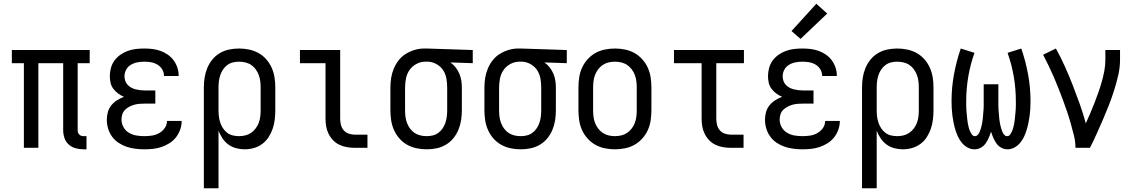

<svg xmlns="http://www.w3.org/2000/svg" viewBox="-20 -786 6040 1021"><path d="M424 8Q403 8 382.5 2.5Q362 -3 346 -17Q330 -31 323 -51.5Q316 -72 316 -93V-450H184V0H107V-450H43V-520H457V-450H393V-93Q393 -87 395 -81Q397 -75 401.5 -70.5Q406 -66 412 -64Q418 -62 424 -62H440V8Z M747 8Q724 8 700 5Q676 2 653.5 -5.5Q631 -13 610.5 -26.5Q590 -40 576 -59.5Q562 -79 555 -102Q548 -125 548 -149Q548 -170 553.5 -190Q559 -210 572 -226Q585 -242 602.5 -253Q620 -264 639 -271Q623 -278 608.5 -288.5Q594 -299 583 -313.5Q572 -328 568 -345.5Q564 -363 564 -381Q564 -403 570 -425Q576 -447 589 -464.5Q602 -482 620.5 -495Q639 -508 660 -515.5Q681 -523 703 -525.5Q725 -528 747 -528Q769 -528 790.5 -525.5Q812 -523 833 -515.5Q854 -508 872 -495.5Q890 -483 903 -465.5Q916 -448 923 -427Q930 -406 930 -384V-382H852V-383Q852 -401 842.5 -417Q833 -433 817 -442.5Q801 -452 783 -455Q765 -458 747 -458Q729 -458 710.5 -454.5Q692 -451 676 -441.5Q660 -432 651 -415.5Q642 -399 642 -380Q642 -368 646 -356Q650 -344 658.5 -335Q667 -326 678 -320Q689 -314 701 -311Q713 -308 725.5 -306.5Q738 -305 750 -305H806V-235H750Q736 -235 722 -234Q708 -233 694 -229Q680 -225 667.5 -218.5Q655 -212 645 -202Q635 -192 630.5 -178.5Q626 -165 626 -150Q626 -129 636.5 -110Q647 -91 665.5 -80Q684 -69 705 -65.5Q726 -62 747 -62Q768 -62 788 -65Q808 -68 826 -78Q844 -88 856 -105Q868 -122 868 -143H946V-142Q946 -119 938 -96.5Q930 -74 915.5 -55.5Q901 -37 881 -24.5Q861 -12 839 -4.5Q817 3 794 5.5Q771 8 747 8Z M1064 215V-320Q1064 -347 1068 -373Q1072 -399 1082 -423.5Q1092 -448 1109 -469Q1126 -490 1149 -503.5Q1172 -517 1198 -522.5Q1224 -528 1251 -528Q1278 -528 1304.5 -522.5Q1331 -517 1354.5 -504Q1378 -491 1396 -470.5Q1414 -450 1425 -425Q1436 -400 1440 -373.5Q1444 -347 1444 -320V-200Q1444 -175 1441 -150Q1438 -125 1430 -101.5Q1422 -78 1408.5 -57Q1395 -36 1375 -21Q1355 -6 1330.5 1Q1306 8 1281 8Q1258 8 1235.5 2Q1213 -4 1194.5 -17.5Q1176 -31 1163 -50.5Q1150 -70 1142 -91V215ZM1251 -62Q1268 -62 1284.5 -66Q1301 -70 1315 -79.5Q1329 -89 1339.5 -103Q1350 -117 1356 -133Q1362 -149 1364 -166Q1366 -183 1366 -200V-320Q1366 -337 1364 -354Q1362 -371 1356 -387Q1350 -403 1340 -417Q1330 -431 1316 -440.5Q1302 -450 1285 -454Q1268 -458 1251 -458Q1234 -458 1218 -454Q1202 -450 1188.5 -440Q1175 -430 1165.5 -415.5Q1156 -401 1151 -385.5Q1146 -370 1144 -353.5Q1142 -337 1142 -320V-200Q1142 -183 1144 -166.5Q1146 -150 1151 -134.5Q1156 -119 1165.5 -104.5Q1175 -90 1188 -80Q1201 -70 1217.5 -66Q1234 -62 1251 -62Z M1866 0Q1845 0 1824.5 -3.5Q1804 -7 1785 -16Q1766 -25 1751.5 -40Q1737 -55 1727.5 -74Q1718 -93 1714.5 -113.5Q1711 -134 1711 -155V-450H1575V-520H1789V-155Q1789 -138 1793 -122Q1797 -106 1807.5 -93.5Q1818 -81 1834 -75.5Q1850 -70 1866 -70H1934V0Z M2249 8Q2222 8 2195.5 2.5Q2169 -3 2145.5 -16Q2122 -29 2104 -49.5Q2086 -70 2075 -95Q2064 -120 2060 -146.5Q2056 -173 2056 -200V-320Q2056 -346 2060 -371.5Q2064 -397 2074 -421Q2084 -445 2100 -465.5Q2116 -486 2138 -499.5Q2160 -513 2185 -520.5Q2210 -528 2236 -528H2250L2494 -520V-450L2375 -454Q2391 -443 2403 -427.5Q2415 -412 2422.5 -394.5Q2430 -377 2433 -358Q2436 -339 2436 -320V-200Q2436 -173 2432 -147Q2428 -121 2418 -96.5Q2408 -72 2391 -51Q2374 -30 2351 -16.5Q2328 -3 2302 2.5Q2276 8 2249 8ZM2249 -62Q2266 -62 2282 -66Q2298 -70 2311.5 -80Q2325 -90 2334.5 -104.5Q2344 -119 2349 -134.5Q2354 -150 2356 -166.5Q2358 -183 2358 -200V-320Q2358 -344 2354 -367.5Q2350 -391 2337.5 -411Q2325 -431 2304 -443.5Q2283 -456 2259 -458H2242Q2217 -458 2194.5 -446Q2172 -434 2158 -414Q2144 -394 2139 -369.5Q2134 -345 2134 -320V-200Q2134 -183 2136 -166Q2138 -149 2144 -133Q2150 -117 2160 -103Q2170 -89 2184 -79.5Q2198 -70 2215 -66Q2232 -62 2249 -62Z M2749 8Q2722 8 2695.5 2.5Q2669 -3 2645.5 -16Q2622 -29 2604 -49.5Q2586 -70 2575 -95Q2564 -120 2560 -146.5Q2556 -173 2556 -200V-320Q2556 -346 2560 -371.5Q2564 -397 2574 -421Q2584 -445 2600 -465.5Q2616 -486 2638 -499.5Q2660 -513 2685 -520.5Q2710 -528 2736 -528H2750L2994 -520V-450L2875 -454Q2891 -443 2903 -427.5Q2915 -412 2922.5 -394.5Q2930 -377 2933 -358Q2936 -339 2936 -320V-200Q2936 -173 2932 -147Q2928 -121 2918 -96.5Q2908 -72 2891 -51Q2874 -30 2851 -16.5Q2828 -3 2802 2.5Q2776 8 2749 8ZM2749 -62Q2766 -62 2782 -66Q2798 -70 2811.5 -80Q2825 -90 2834.5 -104.5Q2844 -119 2849 -134.5Q2854 -150 2856 -166.5Q2858 -183 2858 -200V-320Q2858 -344 2854 -367.5Q2850 -391 2837.5 -411Q2825 -431 2804 -443.5Q2783 -456 2759 -458H2742Q2717 -458 2694.5 -446Q2672 -434 2658 -414Q2644 -394 2639 -369.5Q2634 -345 2634 -320V-200Q2634 -183 2636 -166Q2638 -149 2644 -133Q2650 -117 2660 -103Q2670 -89 2684 -79.5Q2698 -70 2715 -66Q2732 -62 2749 -62Z M3250 8Q3223 8 3196 2.5Q3169 -3 3146 -16Q3123 -29 3104.5 -49.5Q3086 -70 3075 -94.5Q3064 -119 3060 -146Q3056 -173 3056 -200V-320Q3056 -347 3060 -374Q3064 -401 3075 -425.5Q3086 -450 3104.5 -470.5Q3123 -491 3146 -504Q3169 -517 3196 -522.5Q3223 -528 3250 -528Q3277 -528 3304 -522.5Q3331 -517 3354 -504Q3377 -491 3395.5 -470.5Q3414 -450 3425 -425.5Q3436 -401 3440 -374Q3444 -347 3444 -320V-200Q3444 -173 3440 -146Q3436 -119 3425 -94.5Q3414 -70 3395.5 -49.5Q3377 -29 3354 -16Q3331 -3 3304 2.5Q3277 8 3250 8ZM3250 -62Q3267 -62 3284 -66Q3301 -70 3315 -79.5Q3329 -89 3339.5 -103Q3350 -117 3356 -133Q3362 -149 3364 -166Q3366 -183 3366 -200V-320Q3366 -337 3364 -354Q3362 -371 3356 -387Q3350 -403 3339.5 -417Q3329 -431 3315 -440.5Q3301 -450 3284 -454Q3267 -458 3250 -458Q3233 -458 3216 -454Q3199 -450 3185 -440.5Q3171 -431 3160.5 -417Q3150 -403 3144 -387Q3138 -371 3136 -354Q3134 -337 3134 -320V-200Q3134 -183 3136 -166Q3138 -149 3144 -133Q3150 -117 3160.5 -103Q3171 -89 3185 -79.5Q3199 -70 3216 -66Q3233 -62 3250 -62Z M3866 0Q3845 0 3824.5 -3.5Q3804 -7 3785 -16Q3766 -25 3751.5 -40Q3737 -55 3727.5 -74Q3718 -93 3714.5 -113.5Q3711 -134 3711 -155V-450H3564V-520H3936V-450H3789V-155Q3789 -138 3793 -122Q3797 -106 3807.5 -93.5Q3818 -81 3834 -75.5Q3850 -70 3866 -70H3934V0Z M4247 8Q4224 8 4200 5Q4176 2 4153.5 -5.5Q4131 -13 4110.5 -26.5Q4090 -40 4076 -59.5Q4062 -79 4055 -102Q4048 -125 4048 -149Q4048 -170 4053.5 -190Q4059 -210 4072 -226Q4085 -242 4102.5 -253Q4120 -264 4139 -271Q4123 -278 4108.5 -288.5Q4094 -299 4083 -313.5Q4072 -328 4068 -345.5Q4064 -363 4064 -381Q4064 -403 4070 -425Q4076 -447 4089 -464.5Q4102 -482 4120.5 -495Q4139 -508 4160 -515.5Q4181 -523 4203 -525.5Q4225 -528 4247 -528Q4269 -528 4290.5 -525.5Q4312 -523 4333 -515.5Q4354 -508 4372 -495.5Q4390 -483 4403 -465.5Q4416 -448 4423 -427Q4430 -406 4430 -384V-382H4352V-383Q4352 -401 4342.5 -417Q4333 -433 4317 -442.5Q4301 -452 4283 -455Q4265 -458 4247 -458Q4229 -458 4210.5 -454.5Q4192 -451 4176 -441.5Q4160 -432 4151 -415.5Q4142 -399 4142 -380Q4142 -368 4146 -356Q4150 -344 4158.5 -335Q4167 -326 4178 -320Q4189 -314 4201 -311Q4213 -308 4225.5 -306.5Q4238 -305 4250 -305H4306V-235H4250Q4236 -235 4222 -234Q4208 -233 4194 -229Q4180 -225 4167.5 -218.5Q4155 -212 4145 -202Q4135 -192 4130.5 -178.5Q4126 -165 4126 -150Q4126 -129 4136.5 -110Q4147 -91 4165.5 -80Q4184 -69 4205 -65.5Q4226 -62 4247 -62Q4268 -62 4288 -65Q4308 -68 4326 -78Q4344 -88 4356 -105Q4368 -122 4368 -143H4446V-142Q4446 -119 4438 -96.5Q4430 -74 4415.5 -55.5Q4401 -37 4381 -24.5Q4361 -12 4339 -4.5Q4317 3 4294 5.5Q4271 8 4247 8ZM4237 -579 4189 -621 4321 -766 4379 -714Z M4564 215V-320Q4564 -347 4568 -373Q4572 -399 4582 -423.5Q4592 -448 4609 -469Q4626 -490 4649 -503.5Q4672 -517 4698 -522.5Q4724 -528 4751 -528Q4778 -528 4804.5 -522.5Q4831 -517 4854.5 -504Q4878 -491 4896 -470.5Q4914 -450 4925 -425Q4936 -400 4940 -373.5Q4944 -347 4944 -320V-200Q4944 -175 4941 -150Q4938 -125 4930 -101.5Q4922 -78 4908.5 -57Q4895 -36 4875 -21Q4855 -6 4830.5 1Q4806 8 4781 8Q4758 8 4735.5 2Q4713 -4 4694.5 -17.5Q4676 -31 4663 -50.5Q4650 -70 4642 -91V215ZM4751 -62Q4768 -62 4784.5 -66Q4801 -70 4815 -79.5Q4829 -89 4839.5 -103Q4850 -117 4856 -133Q4862 -149 4864 -166Q4866 -183 4866 -200V-320Q4866 -337 4864 -354Q4862 -371 4856 -387Q4850 -403 4840 -417Q4830 -431 4816 -440.5Q4802 -450 4785 -454Q4768 -458 4751 -458Q4734 -458 4718 -454Q4702 -450 4688.5 -440Q4675 -430 4665.5 -415.5Q4656 -401 4651 -385.5Q4646 -370 4644 -353.5Q4642 -337 4642 -320V-200Q4642 -183 4644 -166.5Q4646 -150 4651 -134.5Q4656 -119 4665.5 -104.5Q4675 -90 4688 -80Q4701 -70 4717.5 -66Q4734 -62 4751 -62Z M5162 8Q5143 8 5125.5 -1.5Q5108 -11 5095.5 -26Q5083 -41 5074.5 -59Q5066 -77 5060.5 -95.5Q5055 -114 5051 -133Q5047 -152 5044.5 -171.5Q5042 -191 5041 -210.5Q5040 -230 5040 -249Q5040 -320 5053 -390.5Q5066 -461 5089 -528L5162 -505Q5140 -443 5129 -378.5Q5118 -314 5118 -248Q5118 -238 5118 -228Q5118 -218 5118.5 -208Q5119 -198 5120 -188Q5121 -178 5122 -168Q5123 -158 5124 -148Q5125 -138 5127 -128Q5129 -118 5131.5 -108Q5134 -98 5138 -89Q5142 -80 5148 -71Q5154 -62 5165 -62Q5173 -62 5179.5 -69Q5186 -76 5189.5 -84.5Q5193 -93 5195.5 -101.5Q5198 -110 5200 -118.5Q5202 -127 5203.5 -136Q5205 -145 5206 -153.5Q5207 -162 5207.5 -171Q5208 -180 5209 -189Q5210 -198 5210.5 -207Q5211 -216 5211 -224.5Q5211 -233 5211 -242Q5211 -251 5211 -260V-338H5289V-260Q5289 -251 5289 -242Q5289 -233 5289 -224.5Q5289 -216 5289.5 -207Q5290 -198 5291 -189Q5292 -180 5292.5 -171Q5293 -162 5294 -153.5Q5295 -145 5296.5 -136Q5298 -127 5300 -118.5Q5302 -110 5304.5 -101.5Q5307 -93 5310.5 -84.5Q5314 -76 5320.5 -69Q5327 -62 5335 -62Q5346 -62 5352 -71Q5358 -80 5362 -89Q5366 -98 5368.5 -108Q5371 -118 5373 -128Q5375 -138 5376 -148Q5377 -158 5378 -168Q5379 -178 5380 -188Q5381 -198 5381.5 -208Q5382 -218 5382 -228Q5382 -238 5382 -248Q5382 -314 5371 -378.5Q5360 -443 5338 -505L5411 -528Q5434 -461 5447 -390.5Q5460 -320 5460 -249Q5460 -230 5459 -210.5Q5458 -191 5455.5 -171.5Q5453 -152 5449 -133Q5445 -114 5439.5 -95.5Q5434 -77 5425.5 -59Q5417 -41 5404.5 -26Q5392 -11 5374.5 -1.5Q5357 8 5338 8Q5320 8 5304.5 -0.5Q5289 -9 5279 -23Q5269 -37 5262 -53.5Q5255 -70 5250 -86Q5245 -70 5238 -53.5Q5231 -37 5221 -23Q5211 -9 5195.5 -0.5Q5180 8 5162 8Z M5699 0Q5699 -33 5691 -65Q5683 -97 5674 -129Q5665 -161 5654.5 -192Q5644 -223 5632.5 -254Q5621 -285 5609 -315.5Q5597 -346 5584 -376Q5571 -406 5556.5 -436Q5542 -466 5527 -495L5595 -528Q5621 -481 5643 -432Q5665 -383 5684.5 -333Q5704 -283 5722 -232.5Q5740 -182 5754 -130Q5766 -157 5778 -184.5Q5790 -212 5800.5 -239.5Q5811 -267 5821 -295Q5831 -323 5839 -351.5Q5847 -380 5852.5 -409Q5858 -438 5858 -468V-520H5936V-468Q5936 -427 5926.5 -386Q5917 -345 5904.5 -305.5Q5892 -266 5877 -227.5Q5862 -189 5845.5 -151Q5829 -113 5812 -75Q5795 -37 5776 0Z"/></svg>

Font: Iosevka www.saffi
Style: Regular
Weight: 400
Monospace: yes
Designer: Belleve Invis
Foundry: Belleve Invis
Version: Version 22.0.2; ttfautohint (v1.8.3)